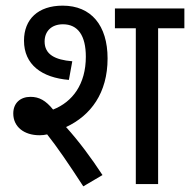

<svg xmlns="http://www.w3.org/2000/svg" viewBox="-20 -652 673 680"><path d="M120 -173C130 -173 138 -174 147 -176C182 -132 223 -72 275 8L343 -32C303 -93 260 -151 214 -202C302 -243 361 -323 361 -445C361 -562 303 -632 202 -632C115 -632 65 -584 65 -508C65 -423 128 -377 224 -369L236 -435C175 -440 138 -459 138 -505C138 -541 162 -566 203 -566C256 -566 284 -526 284 -451C284 -354 237 -291 168 -264C142 -296 119 -309 88 -309C52 -309 27 -287 27 -250C27 -203 65 -173 120 -173ZM540 -552H633V-622H387V-552H461V0H540Z"/></svg>

Font: Noto Sans Devanagari SemiCondensed
Style: Regular
Weight: 400
Width: 4
Designer: Jelle Bosma - Monotype Design Team
Foundry: Monotype Imaging Inc.
Version: Version 2.004